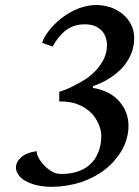

<svg xmlns="http://www.w3.org/2000/svg" viewBox="-20 -720 550 758"><path d="M125 -123Q125 -99.6 152.3 -69.3Q166 -54.2 183.6 -43.9Q199.2 -33.2 221.7 -33.2Q313 -33.2 354.5 -92.8Q379.9 -131.8 379.9 -183.6Q379.9 -206.1 368.9 -231.2Q357.9 -256.3 338.9 -275.4Q292 -319.3 223.6 -319.3H213.9V-357.4Q215.3 -358.4 218.8 -358.9Q221.2 -359.4 226.6 -361.8Q231 -363.8 236.3 -365.2Q272.5 -379.4 317.4 -407.2Q365.7 -439.5 389.6 -486.3Q402.3 -512.7 402.3 -540Q402.3 -575.2 382.8 -597.7Q358.4 -624 315.4 -624Q272 -624 241.5 -601.3Q210.9 -578.6 187.5 -536.1L146.5 -550.8Q151.4 -570.8 172.6 -598.1Q193.8 -625.5 222.7 -648.4Q291.5 -700.2 361.3 -700.2Q387.2 -700.2 418.9 -690.4Q474.6 -668.9 498 -622.1Q509.8 -598.6 509.8 -570.3Q509.8 -502.4 459 -448.2Q413.6 -402.8 347.2 -379.9L346.7 -373Q415 -361.8 452.1 -318.4Q487.3 -277.3 487.3 -222.7Q487.3 -176.3 462.9 -129.9Q410.6 -38.6 300.8 -1Q241.2 17.6 184.6 17.6Q153.8 17.6 122.1 10.7Q68.4 -4.4 51.8 -31.2Q43 -44.4 43 -58.6Q43 -81.1 64.5 -99.6Q86.4 -118.7 125 -123Z"/></svg>

Font: Neuton
Style: Italic
Weight: 400
Italic angle: -9°
Designer: Brian M Zick
Version: Version 1.32